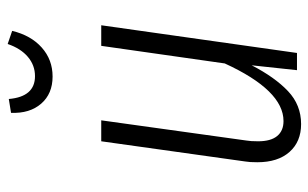

<svg xmlns="http://www.w3.org/2000/svg" viewBox="-176 -638 824 513"><g transform="rotate(-90 236.5 -381.0)"><path d="M60 -106Q60 -127 62 -138L116 -523H172L118 -135Q116 -124 116 -104Q116 -70 130 -53Q144 -36 170 -36Q252 -36 324 -193L371 -523H426L352 0H306L319 -121Q287 -59 250 -24Q213 11 162 11Q115 11 87.5 -20Q60 -51 60 -106ZM192 -764 229 -770Q235 -700 290 -700Q319 -700 341.5 -719Q364 -738 376 -773L411 -761Q399 -711 366.5 -682Q334 -653 289 -653Q243 -653 216.5 -683.5Q190 -714 192 -764Z"/></g></svg>

Font: Fira Sans Extra Condensed Light
Style: Italic
Weight: 300
Width: 3
Italic angle: -8°
Designer: Carrois Corporate & Edenspiekermann AG
Foundry: Carrois Corporate GbR & Edenspiekermann AG
Version: Version 4.203